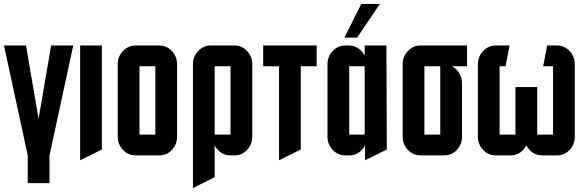

<svg xmlns="http://www.w3.org/2000/svg" viewBox="-25 -785 2964 970"><path d="M225.1 140.1H115.2V0L-4.9 -555.2H106.4L169.9 -185.1L233.4 -555.2H345.2L225.1 0Z M379.9 24.9V-555.2H489.7V-29.8Z M869.6 -460V-95.2Q869.6 -55.2 843.3 -27.3Q817.4 0 779.8 0H659.7Q622.6 0 596.2 -27.8Q569.8 -55.7 569.8 -95.2V-460Q569.8 -499.5 596.2 -527.3Q622.6 -555.2 659.7 -555.2H779.8Q816.9 -555.2 843.3 -527.3Q869.6 -499.5 869.6 -460ZM759.8 -105V-450.2H679.7V-105Z M949.7 -460Q949.7 -499.5 976.1 -527.3Q1002.4 -555.2 1039.6 -555.2H1159.7Q1196.8 -555.2 1223.1 -527.3Q1249.5 -499.5 1249.5 -460V-95.2Q1249.5 -55.2 1223.1 -27.3Q1197.3 0 1159.7 0H1139.6Q1102.1 0 1076.2 -27.3Q1065.4 -38.1 1059.6 -50.8V109.9L949.7 165ZM1059.6 -105H1139.6V-450.2H1059.6Z M1384.8 24.9V-450.2H1304.7V-555.2H1574.7V-450.2H1494.6V-29.8Z M1779.3 -595.2H1715.3L1800.3 -765.1H1894.5ZM1817.4 -450.2H1739.3V-105H1817.4ZM1819.3 -50.8Q1813.5 -38.1 1802.7 -27.3Q1776.9 0 1739.3 0H1719.2Q1682.1 0 1655.8 -27.8Q1629.4 -55.7 1629.4 -95.2V-460Q1629.4 -499.5 1655.8 -527.3Q1682.1 -555.2 1719.2 -555.2H1737.3Q1774.4 -555.2 1800.8 -527.3Q1811.5 -516.6 1817.4 -504.4V-555.2H1927.2L1929.2 -29.8L1819.3 24.9Z M2199.2 -450.2H2119.1V-105H2199.2ZM2309.1 -95.2Q2309.1 -55.2 2282.7 -27.3Q2256.8 0 2219.2 0H2099.1Q2062 0 2035.6 -27.8Q2009.3 -55.7 2009.3 -95.2V-460Q2009.3 -499.5 2035.6 -527.3Q2062 -555.2 2099.1 -555.2H2334.5V-450.2H2259.3Q2271.5 -443.8 2282.7 -431.6Q2309.1 -403.3 2309.1 -364.7Z M2789.1 -555.2Q2826.2 -555.2 2852.5 -527.3Q2878.9 -499.5 2878.9 -460V-95.2Q2878.9 -55.2 2852.5 -27.3Q2826.7 0 2789.1 0H2714.4Q2676.8 0 2650.4 -27.8Q2640.6 -38.6 2634.3 -50.8Q2628.9 -38.6 2617.7 -27.3Q2591.8 0 2554.2 0H2479Q2441.9 0 2415.5 -27.8Q2389.2 -55.7 2389.2 -95.2V-460Q2389.2 -499 2415.5 -526.9Q2442.4 -555.2 2479 -555.2H2549.3L2529.3 -450.2H2499V-105H2579.1V-345.2H2689V-105H2769V-450.2H2719.2L2739.3 -555.2Z"/></svg>

Font: Horta
Style: Regular
Weight: 600
Width: 3
Version: Version 0.11